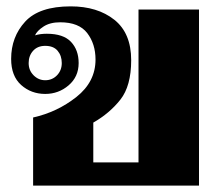

<svg xmlns="http://www.w3.org/2000/svg" viewBox="-20 -583 699 603"><path d="M84 -214Q160 -231 220 -278.5Q280 -326 280 -396Q280 -445 254 -479Q228 -513 169 -513Q137 -513 116.5 -499.5Q96 -486 90 -472Q106 -477 127 -477Q179 -477 203 -451.5Q227 -426 227 -385Q227 -342 195.5 -315Q164 -288 122 -288Q78 -288 46.5 -316Q15 -344 15 -398Q15 -467 59 -515Q103 -563 202 -563Q286 -563 339 -521Q392 -479 392 -394Q392 -313 358 -270Q324 -227 273 -198V-73H415V-553H605V0H84ZM174 -385Q174 -408 161 -423.5Q148 -439 122 -439Q98 -439 84 -423.5Q70 -408 70 -385Q70 -362 85.5 -346.5Q101 -331 122 -331Q144 -331 159 -346.5Q174 -362 174 -385Z"/></svg>

Font: Taviraj ExtraBold
Style: Regular
Weight: 800
Designer: Katatrad Team
Foundry: CadsonDemak
Version: Version 1.001